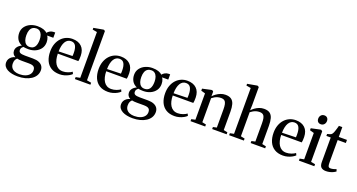

<svg xmlns="http://www.w3.org/2000/svg" viewBox="-55 -1682 5198 2795"><g transform="rotate(20 2544.0 -284.0)"><path d="M243 249Q197.5 249 156.5 241Q115.5 233 84.2 216.2Q53 199.5 35.2 173.8Q17.5 148 17.5 112.5Q17.5 83 30.8 59.8Q44 36.5 67 20.2Q90 4 119 -3Q94.5 -15.5 80.8 -36.2Q67 -57 67 -88Q67 -112.5 78.5 -132.8Q90 -153 108.8 -168.5Q127.5 -184 149.5 -193.5Q95.5 -219 72.5 -261Q49.5 -303 49.5 -355Q49.5 -412 80.8 -453.2Q112 -494.5 162.2 -516.2Q212.5 -538 269.5 -538Q325.5 -538 362.8 -524.8Q400 -511.5 422 -490.5Q433.5 -509 460.2 -524Q487 -539 516.5 -539H541V-457.5H446Q453.5 -448 459.5 -433.2Q465.5 -418.5 469 -400.5Q472.5 -382.5 472.5 -362.5Q472.5 -305.5 443 -263.8Q413.5 -222 364 -199.2Q314.5 -176.5 254 -176.5Q234.5 -176.5 213.8 -178.5Q193 -180.5 176.5 -183.5Q165 -174.5 154.5 -161Q144 -147.5 144 -126Q144 -95.5 166.5 -84Q189 -72.5 241.5 -72.5H365.5Q422 -72.5 459 -57Q496 -41.5 514.5 -14Q533 13.5 533 50.5Q533 96 511.2 132.5Q489.5 169 450.2 195Q411 221 358 235Q305 249 243 249ZM254.5 210Q307 210 347 195Q387 180 409.8 152.2Q432.5 124.5 432.5 87Q432.5 64 424.5 48Q416.5 32 395.5 23.2Q374.5 14.5 336 14.5H227Q203 14.5 183.5 12.8Q164 11 150 7.5Q135 20 124.8 40Q114.5 60 114.5 94.5Q114.5 133 132.5 158.5Q150.5 184 182 197Q213.5 210 254.5 210ZM259.5 -213.5Q312 -213.5 338.2 -250.2Q364.5 -287 364.5 -358.5Q364.5 -403 352.8 -435Q341 -467 319 -484.2Q297 -501.5 265.5 -501.5Q232.5 -501.5 208.5 -486.2Q184.5 -471 171.8 -439.5Q159 -408 159 -359.5Q159 -317 169.8 -284Q180.5 -251 203 -232.2Q225.5 -213.5 259.5 -213.5Z M805.5 11Q726.5 11 673.2 -22Q620 -55 593 -115.2Q566 -175.5 566 -256.5Q566 -322.5 585.2 -374.8Q604.5 -427 638.2 -463.5Q672 -500 716.2 -519Q760.5 -538 810.5 -538Q901 -538 952.5 -489.2Q1004 -440.5 1006 -348.5Q1006.5 -317.5 1004.8 -297.2Q1003 -277 999.5 -263H681.5Q682 -216 691.5 -176.2Q701 -136.5 719.8 -107Q738.5 -77.5 767.2 -61Q796 -44.5 836 -44.5Q875 -44.5 914.2 -58.5Q953.5 -72.5 975.5 -90L990.5 -59Q973.5 -41.5 944.5 -25.5Q915.5 -9.5 879.5 0.8Q843.5 11 805.5 11ZM681.5 -297.5 894.5 -303.5Q896 -315 896.2 -327.2Q896.5 -339.5 896.5 -351Q896.5 -420.5 875 -460.2Q853.5 -500 802.5 -500Q774.5 -500 752.2 -486.5Q730 -473 714.5 -447Q699 -421 690.5 -383.5Q682 -346 681.5 -297.5Z M1109 -44V-753L1039 -765.5V-792.5L1183.5 -818.5H1196.5L1213.5 -805.5V-43.5L1282 -30.5V0H1042V-30.5Z M1555.5 11Q1476.5 11 1423.2 -22Q1370 -55 1343 -115.2Q1316 -175.5 1316 -256.5Q1316 -322.5 1335.2 -374.8Q1354.5 -427 1388.2 -463.5Q1422 -500 1466.2 -519Q1510.5 -538 1560.5 -538Q1651 -538 1702.5 -489.2Q1754 -440.5 1756 -348.5Q1756.5 -317.5 1754.8 -297.2Q1753 -277 1749.5 -263H1431.5Q1432 -216 1441.5 -176.2Q1451 -136.5 1469.8 -107Q1488.5 -77.5 1517.2 -61Q1546 -44.5 1586 -44.5Q1625 -44.5 1664.2 -58.5Q1703.5 -72.5 1725.5 -90L1740.5 -59Q1723.5 -41.5 1694.5 -25.5Q1665.5 -9.5 1629.5 0.8Q1593.5 11 1555.5 11ZM1431.5 -297.5 1644.5 -303.5Q1646 -315 1646.2 -327.2Q1646.5 -339.5 1646.5 -351Q1646.5 -420.5 1625 -460.2Q1603.5 -500 1552.5 -500Q1524.5 -500 1502.2 -486.5Q1480 -473 1464.5 -447Q1449 -421 1440.5 -383.5Q1432 -346 1431.5 -297.5Z M2023.5 249Q1978 249 1937 241Q1896 233 1864.8 216.2Q1833.5 199.5 1815.8 173.8Q1798 148 1798 112.5Q1798 83 1811.2 59.8Q1824.5 36.5 1847.5 20.2Q1870.5 4 1899.5 -3Q1875 -15.5 1861.2 -36.2Q1847.5 -57 1847.5 -88Q1847.5 -112.5 1859 -132.8Q1870.5 -153 1889.2 -168.5Q1908 -184 1930 -193.5Q1876 -219 1853 -261Q1830 -303 1830 -355Q1830 -412 1861.2 -453.2Q1892.5 -494.5 1942.8 -516.2Q1993 -538 2050 -538Q2106 -538 2143.2 -524.8Q2180.5 -511.5 2202.5 -490.5Q2214 -509 2240.8 -524Q2267.5 -539 2297 -539H2321.5V-457.5H2226.5Q2234 -448 2240 -433.2Q2246 -418.5 2249.5 -400.5Q2253 -382.5 2253 -362.5Q2253 -305.5 2223.5 -263.8Q2194 -222 2144.5 -199.2Q2095 -176.5 2034.5 -176.5Q2015 -176.5 1994.2 -178.5Q1973.5 -180.5 1957 -183.5Q1945.5 -174.5 1935 -161Q1924.5 -147.5 1924.5 -126Q1924.5 -95.5 1947 -84Q1969.5 -72.5 2022 -72.5H2146Q2202.5 -72.5 2239.5 -57Q2276.5 -41.5 2295 -14Q2313.5 13.5 2313.5 50.5Q2313.5 96 2291.8 132.5Q2270 169 2230.8 195Q2191.5 221 2138.5 235Q2085.5 249 2023.5 249ZM2035 210Q2087.5 210 2127.5 195Q2167.5 180 2190.2 152.2Q2213 124.5 2213 87Q2213 64 2205 48Q2197 32 2176 23.2Q2155 14.5 2116.5 14.5H2007.5Q1983.5 14.5 1964 12.8Q1944.5 11 1930.5 7.5Q1915.5 20 1905.2 40Q1895 60 1895 94.5Q1895 133 1913 158.5Q1931 184 1962.5 197Q1994 210 2035 210ZM2040 -213.5Q2092.5 -213.5 2118.8 -250.2Q2145 -287 2145 -358.5Q2145 -403 2133.2 -435Q2121.5 -467 2099.5 -484.2Q2077.5 -501.5 2046 -501.5Q2013 -501.5 1989 -486.2Q1965 -471 1952.2 -439.5Q1939.5 -408 1939.5 -359.5Q1939.5 -317 1950.2 -284Q1961 -251 1983.5 -232.2Q2006 -213.5 2040 -213.5Z M2586 11Q2507 11 2453.8 -22Q2400.5 -55 2373.5 -115.2Q2346.5 -175.5 2346.5 -256.5Q2346.5 -322.5 2365.8 -374.8Q2385 -427 2418.8 -463.5Q2452.5 -500 2496.8 -519Q2541 -538 2591 -538Q2681.5 -538 2733 -489.2Q2784.5 -440.5 2786.5 -348.5Q2787 -317.5 2785.2 -297.2Q2783.5 -277 2780 -263H2462Q2462.5 -216 2472 -176.2Q2481.5 -136.5 2500.2 -107Q2519 -77.5 2547.8 -61Q2576.5 -44.5 2616.5 -44.5Q2655.5 -44.5 2694.8 -58.5Q2734 -72.5 2756 -90L2771 -59Q2754 -41.5 2725 -25.5Q2696 -9.5 2660 0.8Q2624 11 2586 11ZM2462 -297.5 2675 -303.5Q2676.5 -315 2676.8 -327.2Q2677 -339.5 2677 -351Q2677 -420.5 2655.5 -460.2Q2634 -500 2583 -500Q2555 -500 2532.8 -486.5Q2510.5 -473 2495 -447Q2479.5 -421 2471 -383.5Q2462.5 -346 2462 -297.5Z M2893 -44V-452L2828.5 -470.5V-502L2962 -531.5H2978.5L2995.5 -517.5V-477.5L2995 -444Q3014 -465.5 3043 -486.5Q3072 -507.5 3107.5 -521.5Q3143 -535.5 3182 -535.5Q3240 -535.5 3272.8 -512Q3305.5 -488.5 3318.8 -442Q3332 -395.5 3332 -327V-43.5L3392.5 -31V0H3168.5V-31L3225 -43.5V-325.5Q3225 -371.5 3218.2 -403.8Q3211.5 -436 3192.5 -452.8Q3173.5 -469.5 3136.5 -469.5Q3108 -469.5 3084 -462.2Q3060 -455 3039.2 -443Q3018.5 -431 3000 -416V-44L3060.5 -31V0H2833V-31Z M3491.5 -43.5V-753L3420.5 -765.5V-792.5L3565.5 -818.5H3578.5L3597 -805.5V-528L3594 -445Q3612.5 -465.5 3640.8 -486.5Q3669 -507.5 3704.5 -521.5Q3740 -535.5 3779.5 -535.5Q3838 -535.5 3870.2 -511.8Q3902.5 -488 3915.5 -441.5Q3928.5 -395 3928.5 -326V-44L3989.5 -31V0H3764.5V-31L3821.5 -44V-324.5Q3821.5 -371 3815.2 -403.2Q3809 -435.5 3790.2 -452.5Q3771.5 -469.5 3734 -469.5Q3707 -469.5 3683 -462.5Q3659 -455.5 3637.8 -443.5Q3616.5 -431.5 3597.5 -416.5V-44L3659.5 -31V0H3431V-31Z M4266 11Q4187 11 4133.8 -22Q4080.5 -55 4053.5 -115.2Q4026.5 -175.5 4026.5 -256.5Q4026.5 -322.5 4045.8 -374.8Q4065 -427 4098.8 -463.5Q4132.5 -500 4176.8 -519Q4221 -538 4271 -538Q4361.5 -538 4413 -489.2Q4464.5 -440.5 4466.5 -348.5Q4467 -317.5 4465.2 -297.2Q4463.5 -277 4460 -263H4142Q4142.5 -216 4152 -176.2Q4161.5 -136.5 4180.2 -107Q4199 -77.5 4227.8 -61Q4256.5 -44.5 4296.5 -44.5Q4335.5 -44.5 4374.8 -58.5Q4414 -72.5 4436 -90L4451 -59Q4434 -41.5 4405 -25.5Q4376 -9.5 4340 0.8Q4304 11 4266 11ZM4142 -297.5 4355 -303.5Q4356.5 -315 4356.8 -327.2Q4357 -339.5 4357 -351Q4357 -420.5 4335.5 -460.2Q4314 -500 4263 -500Q4235 -500 4212.8 -486.5Q4190.5 -473 4175 -447Q4159.5 -421 4151 -383.5Q4142.5 -346 4142 -297.5Z M4512 0V-31L4578 -44V-452L4512.5 -471V-501.5L4652 -531.5H4666L4685 -516V-43.5L4751 -31V0ZM4628.5 -606Q4600 -606 4583.5 -623.8Q4567 -641.5 4567 -671Q4567 -702.5 4586 -724.2Q4605 -746 4637 -746H4638Q4666 -746 4682.8 -728.2Q4699.5 -710.5 4699.5 -681Q4699.5 -649.5 4680.2 -627.8Q4661 -606 4629.5 -606Z M4932.5 9.5Q4885 9.5 4858.8 -13.2Q4832.5 -36 4832.5 -95V-474.5H4765V-504.5Q4773 -507 4784.2 -510Q4795.5 -513 4806 -516.2Q4816.5 -519.5 4822 -523Q4829 -527 4834.2 -533.2Q4839.5 -539.5 4843.8 -547.5Q4848 -555.5 4852.5 -564.5Q4857 -576 4863.5 -595.5Q4870 -615 4876.2 -636.5Q4882.5 -658 4886.5 -674.5H4939L4940 -522.5H5066.5V-474.5H4940V-133.5Q4940 -96.5 4944.2 -78.8Q4948.5 -61 4958.2 -55.8Q4968 -50.5 4984.5 -50.5Q5004 -50.5 5029.2 -57.2Q5054.5 -64 5068.5 -71.5L5081.5 -39.5Q5067.5 -27.5 5044.5 -16.2Q5021.5 -5 4992.8 2.2Q4964 9.5 4932.5 9.5Z"/></g></svg>

Font: Merriweather 96pt Medium
Style: Regular
Weight: 500
Version: Version 2.100